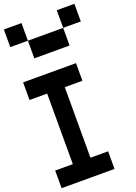

<svg xmlns="http://www.w3.org/2000/svg" viewBox="-203 -1202 906 1279"><g transform="rotate(-20 250.0 -562.5)"><path d="M0 0V-125H125V-625H0V-750H375V-625H250V-125H375V0ZM0 -1000V-1125H125V-1000ZM125 -875V-1000H375V-875ZM375 -1000V-1125H500V-1000Z"/></g></svg>

Font: GalmuriMono7 Regular
Style: Regular
Weight: 400
Designer: Lee Minseo (quiple)
Version: Version 2.399;hotconv 1.1.1;makeotfexe 2.6.0 DEVELOPMENT